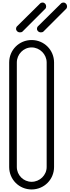

<svg xmlns="http://www.w3.org/2000/svg" viewBox="-20 -1484 546 1506"><path d="M314 -1464C306 -1464 296 -1460 292 -1454L116 -1280C110 -1276 106 -1266 106 -1258C106 -1242 120 -1230 136 -1230C144 -1230 154 -1232 158 -1238L334 -1414C340 -1418 342 -1428 342 -1434C342 -1450 330 -1464 314 -1464ZM228 -1170C130 -1170 52 -1092 52 -994V-174C52 -76 130 2 228 2C326 2 404 -76 404 -174V-994C404 -1092 326 -1170 228 -1170ZM228 -1112C292 -1112 346 -1058 346 -994V-174C346 -110 292 -58 228 -58C164 -58 112 -110 112 -174V-994C112 -1058 164 -1112 228 -1112ZM478 -1464C470 -1464 460 -1460 456 -1454L280 -1280C274 -1276 270 -1266 270 -1258C270 -1242 284 -1230 300 -1230C308 -1230 318 -1232 322 -1238L498 -1414C504 -1418 506 -1428 506 -1434C506 -1450 494 -1464 478 -1464Z"/></svg>

Font: bauhaus_2017
Style: _regular
Weight: 400
Version: Version 1.0